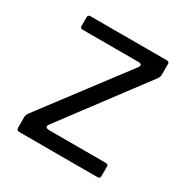

<svg xmlns="http://www.w3.org/2000/svg" viewBox="-123 -604 681 704"><g transform="rotate(30 218.0 -252.0)"><path d="M141.8 -63H381.5Q392.7 -63 391.7 -52.7V-13.7Q391.7 -2.5 381.3 -2.5H50.2Q38.3 -2.5 38.3 -13.5V-58.7Q38.3 -68.3 45.5 -78.3L308.2 -425.7Q320.8 -442.7 299.3 -443.5H63.8Q54.2 -443.5 53.2 -451.3V-490.5Q53.3 -500.7 64 -500.7H387Q397.5 -500.7 397.5 -491.3V-444.3Q397.5 -435.8 390.5 -426.7L133.2 -83.7Q117.2 -63.8 141.8 -63Z"/></g></svg>

Font: Vivano Light
Style: Regular
Weight: 300
Designer: Joe Prince, Josias Burgherr
Version: Version 2.064;September 19, 2022;FontCreator 14.0.0.2877 64-